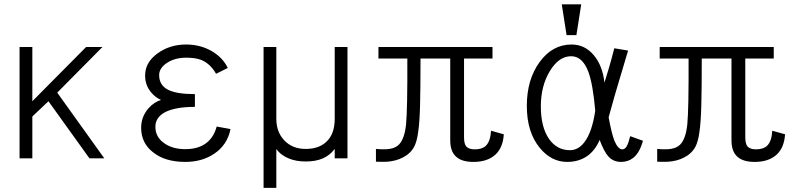

<svg xmlns="http://www.w3.org/2000/svg" viewBox="-20 -738 3732 896"><path d="M71.3 1H130.9V-194.3L206.1 -265.6L397.5 1H466.8L247.1 -305.7L458 -518.6H381.8L130.9 -265.6V-518.6H71.3Z M848.6 -530.3Q772.5 -530.3 715.8 -489.3Q657.2 -447.3 657.2 -385.7Q657.2 -339.8 685.5 -306.6Q705.1 -283.2 731.4 -271.5Q698.2 -261.7 671.9 -231.4Q638.7 -192.4 638.7 -141.6Q638.7 -70.3 694.3 -27.3Q750 17.6 844.7 17.6Q922.9 17.6 979.5 -20.5Q1041 -61.5 1055.7 -135.7L991.2 -147.5Q977.5 -96.7 942.4 -70.3Q905.3 -42 844.7 -42Q783.2 -42 744.1 -71.3Q705.1 -99.6 705.1 -146.5Q705.1 -191.4 752.9 -215.8Q801.8 -239.3 889.6 -239.3V-298.8Q805.7 -298.8 765.6 -318.4Q722.7 -339.8 722.7 -387.7Q722.7 -419.9 758.8 -444.3Q795.9 -468.8 848.6 -468.8Q892.6 -468.8 919.9 -458Q961.9 -440.4 988.3 -393.6L1043 -420.9Q1020.5 -467.8 970.7 -498Q916 -530.3 848.6 -530.3Z M1542 -43V1H1601.6V-168.9V-221.7V-518.6H1542V-183.6Q1542 -112.3 1502.9 -76.2Q1467.8 -43 1406.2 -43Q1343.8 -43 1305.7 -84Q1269.5 -123 1269.5 -183.6V-518.6H1210V138.7H1269.5V-43Q1291 -12.7 1329.1 2Q1362.3 15.6 1406.2 15.6Q1451.2 15.6 1482.4 2.9Q1518.6 -11.7 1542 -43ZM1601.6 -168.9V-221.7Z M2278.3 -518.6H1746.1V-464.8H1880.9Q1881.8 -230.5 1875 -158.2Q1868.2 -91.8 1842.8 -64.5Q1828.1 -48.8 1802.7 -43.9Q1778.3 -39.1 1734.4 -43V16.6H1738.3Q1780.3 18.6 1804.7 14.6Q1844.7 8.8 1877.9 -13.7Q1900.4 -30.3 1912.1 -51.8Q1925.8 -77.1 1931.6 -123Q1938.5 -168.9 1940.4 -252Q1942.4 -326.2 1942.4 -464.8H2081.1V-83Q2081.1 -32.2 2107.4 -7.8Q2133.8 17.6 2189.5 17.6Q2254.9 17.6 2292 -16.6Q2327.1 -48.8 2331.1 -111.3L2271.5 -127.9Q2268.6 -78.1 2247.1 -57.6Q2229.5 -41 2195.3 -41Q2166 -41 2154.3 -56.6Q2145.5 -69.3 2145.5 -97.7V-464.8H2278.3Z M2911.1 -502 2846.7 -512.7Q2834 -462.9 2822.3 -422.9Q2813.5 -394.5 2800.8 -352.5Q2792 -431.6 2751 -480.5Q2709 -530.3 2647.5 -530.3Q2557.6 -530.3 2498 -448.2Q2438.5 -366.2 2438.5 -244.1Q2438.5 -121.1 2499 -47.9Q2552.7 17.6 2627 17.6Q2681.6 17.6 2721.7 -10.7Q2758.8 -38.1 2778.3 -85Q2798.8 -31.2 2817.4 -9.8Q2840.8 17.6 2877.9 17.6Q2911.1 17.6 2934.6 -1Q2964.8 -24.4 2980.5 -81.1L2920.9 -102.5Q2913.1 -70.3 2904.3 -54.7Q2895.5 -41 2884.8 -41Q2864.3 -41 2847.7 -80.1Q2834 -115.2 2820.3 -190.4Q2833 -238.3 2848.6 -292Q2857.4 -322.3 2875 -380.9ZM2645.5 -475.6Q2698.2 -475.6 2725.6 -403.3Q2747.1 -344.7 2757.8 -221.7Q2743.2 -121.1 2707 -74.2Q2678.7 -37.1 2639.6 -37.1Q2579.1 -37.1 2542 -89.8Q2503.9 -145.5 2503.9 -241.2Q2503.9 -336.9 2545.9 -406.2Q2587.9 -475.6 2645.5 -475.6ZM2692.4 -717.8H2601.6L2624 -574.2H2669.9Z M3590.8 -518.6H3058.6V-464.8H3193.4Q3194.3 -230.5 3187.5 -158.2Q3180.7 -91.8 3155.3 -64.5Q3140.6 -48.8 3115.2 -43.9Q3090.8 -39.1 3046.9 -43V16.6H3050.8Q3092.8 18.6 3117.2 14.6Q3157.2 8.8 3190.4 -13.7Q3212.9 -30.3 3224.6 -51.8Q3238.3 -77.1 3244.1 -123Q3251 -168.9 3252.9 -252Q3254.9 -326.2 3254.9 -464.8H3393.6V-83Q3393.6 -32.2 3419.9 -7.8Q3446.3 17.6 3502 17.6Q3567.4 17.6 3604.5 -16.6Q3639.6 -48.8 3643.6 -111.3L3584 -127.9Q3581.1 -78.1 3559.6 -57.6Q3542 -41 3507.8 -41Q3478.5 -41 3466.8 -56.6Q3458 -69.3 3458 -97.7V-464.8H3590.8Z"/></svg>

Font: Dotum
Style: Regular
Weight: 400
Version: Version 2.21